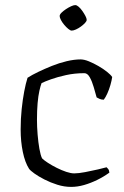

<svg xmlns="http://www.w3.org/2000/svg" viewBox="-20 -733 488 753"><path d="M259 0Q232 0 205 -8.5Q178 -17 154.5 -29Q131 -41 115 -52.5Q99 -64 94 -71Q78 -96 69.5 -137Q61 -178 61 -225Q61 -267 65 -305Q69 -343 75 -374.5Q81 -406 88 -428Q105 -439 130 -451Q155 -463 183.5 -474.5Q212 -486 241.5 -493Q271 -500 296 -500Q310 -500 328.5 -492.5Q347 -485 366 -474Q385 -463 399.5 -451.5Q414 -440 420 -431Q418 -417 413 -399.5Q408 -382 401 -366.5Q394 -351 387 -342Q378 -342 371 -345Q364 -348 359 -351Q354 -369 347.5 -391.5Q341 -414 332 -430Q323 -446 311 -446Q273 -446 239 -438.5Q205 -431 180 -422Q155 -413 143 -407Q139 -397 134.5 -377Q130 -357 127.5 -328.5Q125 -300 125 -263Q125 -236 127.5 -205.5Q130 -175 134.5 -149.5Q139 -124 145 -112Q153 -104 168.5 -94Q184 -84 203 -74.5Q222 -65 240 -59Q258 -53 271 -53Q288 -53 314 -58Q340 -63 364 -68.5Q388 -74 398 -77Q400 -75 404 -70.5Q408 -66 409 -56Q387 -40 361.5 -27.5Q336 -15 310 -7.5Q284 0 259 0ZM261 -613Q256 -613 248 -619.5Q240 -626 232 -635.5Q224 -645 219 -654.5Q214 -664 214 -670Q214 -676 221 -683Q228 -690 238.5 -697Q249 -704 259 -708.5Q269 -713 275 -713Q281 -713 288.5 -706.5Q296 -700 303 -690Q310 -680 315 -670.5Q320 -661 320 -655Q320 -650 313.5 -643Q307 -636 297.5 -629Q288 -622 278 -617.5Q268 -613 261 -613Z"/></svg>

Font: Texturina 12pt Thin
Style: Regular
Weight: 250
Designer: Guillermo Torres Carreño
Foundry: Omnibus-Type
Version: Version 1.002